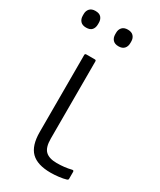

<svg xmlns="http://www.w3.org/2000/svg" viewBox="-176 -717 658 790"><g transform="rotate(30 153.5 -322.5)"><path d="M206 12Q143 12 113.5 -17Q84 -46 84 -111V-477Q84 -483 91 -483H131Q137 -483 137 -477V-110Q137 -68 154.5 -51.5Q172 -35 208 -35Q227 -35 244 -37Q261 -39 277 -43Q285 -45 285 -37V-4Q285 1 278 3Q265 7 245 9.5Q225 12 206 12ZM34 -578Q16 -578 7 -588Q-2 -598 -2 -614V-622Q-2 -637 7 -647Q16 -657 34 -657Q53 -657 61.5 -647Q70 -637 70 -622V-614Q70 -598 61.5 -588Q53 -578 34 -578ZM188 -578Q170 -578 161 -588Q152 -598 152 -614V-622Q152 -637 161 -647Q170 -657 188 -657Q206 -657 215 -647Q224 -637 224 -622V-614Q224 -598 215 -588Q206 -578 188 -578Z"/></g></svg>

Font: Sofia Sans Light
Style: Regular
Weight: 300
Designer: Botio Nikoltchev, Ani Petrova
Foundry: lettersoup
Version: Version 4.100; ttfautohint (v1.8.3)